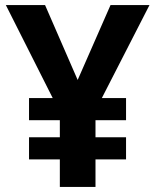

<svg xmlns="http://www.w3.org/2000/svg" viewBox="-20 -734 612 754"><path d="M285 -420 414 -714H567L380 -349H475V-262H355V-195H475V-108H355V0H215V-108H94V-195H215V-262H94V-349H187L3 -714H157Z"/></svg>

Font: Noto Sans Balinese
Style: Regular
Weight: 400
Designer: Aditya Bayu, David Williams
Foundry: David Williams
Version: Version 2.003